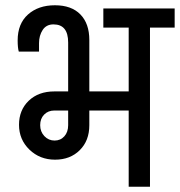

<svg xmlns="http://www.w3.org/2000/svg" viewBox="-20 -713 687 733"><path d="M646.8 -607.7H552.6V0H471.3V-291.1H321V-235Q321 -175.9 284.5 -139.7Q248 -103.4 190.1 -103.4Q132.1 -103.4 92.3 -141.8Q52.6 -180.3 52.6 -236.5Q52.6 -292.8 89.7 -328.4Q126.8 -364 187.7 -364H240.2V-550.8Q240.2 -619.9 184.2 -619.9Q156.8 -619.9 142.9 -598.6Q129 -577.3 129 -548.2V-516.1H51.7Q47.4 -530.4 47.4 -558.6Q47.4 -622.5 86.9 -657.7Q126.4 -692.9 189.6 -692.9Q252.8 -692.9 286.9 -657.9Q321 -622.9 321 -560.4V-364H471.3V-607.7H374.5V-680.7H646.8ZM240.2 -291.1H187.7Q163.8 -291.1 148.6 -275.6Q133.4 -260.2 133.4 -235.2Q133.4 -210.3 149.4 -193.3Q165.5 -176.4 188.3 -176.4Q211.1 -176.4 225.7 -192.7Q240.2 -208.9 240.2 -235Z"/></svg>

Font: Puralecka Narrow
Style: Regular
Weight: 400
Designer: Hector Gatti, Marcela Romero, Pablo Cosgaya and Nicolas Silva
Version: Version 1.004;PS 001.004;hotconv 1.0.70;makeotf.lib2.5.58329